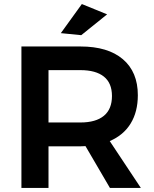

<svg xmlns="http://www.w3.org/2000/svg" viewBox="-20 -930 763 950"><path d="M524 0 403 -207Q395 -206 378 -206H220V0H86V-700H378Q514 -700 588 -637Q662 -574 662 -459Q662 -377 626.5 -319Q591 -261 523 -232L677 0ZM220 -324H378Q454 -324 494 -357Q534 -390 534 -455Q534 -519 494 -551Q454 -583 378 -583H220ZM385 -910 510 -859 382 -756 281 -766Z"/></svg>

Font: Montserrat arm2 Medium
Style: Regular
Weight: 500
Designer: Julieta Ulanovsky
Foundry: Julieta Ulanovsky
Version: Version 6.000